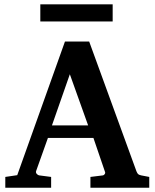

<svg xmlns="http://www.w3.org/2000/svg" viewBox="-20 -882 726 902"><path d="M308.1 -533.2 224.1 -293H394ZM404.8 0V-50.8L463.9 -58.1Q468.8 -59.1 472.2 -64.5Q475.6 -69.8 473.1 -75.2L418.9 -233.9H205.1L149.9 -79.1Q147 -71.3 152.8 -64.9Q158.7 -58.6 164.1 -58.1L220.2 -50.8V0H4.9V-50.8L61 -59.1L285.2 -687H398.9L621.1 -77.1Q625 -67.9 628.7 -64.2Q632.3 -60.5 643.1 -58.1L681.2 -50.8V0ZM169.4 -781.2V-861.8H509.3V-781.2Z"/></svg>

Font: Charis SIL Am
Style: Bold
Weight: 700
Foundry: SIL International
Version: Version 5.000